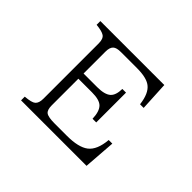

<svg xmlns="http://www.w3.org/2000/svg" viewBox="-151 -1031 1301 1301"><g transform="rotate(45 500.0 -380.0)"><path d="M161.1 -759.8H773.9L784.7 -551.3H750Q738.8 -645 693.4 -679.2Q653.3 -710 563 -710H408.7Q366.2 -710 350.1 -694.8Q332 -678.7 332 -637.2V-428.2H462.9Q534.2 -428.2 563.5 -454.6Q590.8 -479 591.8 -540H627V-254.4H591.8Q589.8 -322.8 561 -351.6Q533.7 -378.4 462.9 -378.4H332V-123Q332 -79.1 351.1 -64.9Q370.6 -49.8 435.1 -49.8H549.8Q661.1 -49.8 710.9 -87.9Q762.2 -127 771 -230H805.7L788.6 0H161.1V-35.6Q223.1 -40.5 240.7 -56.2Q260.3 -73.2 260.3 -114.7V-645Q260.3 -689 238.3 -704.1Q216.3 -718.8 161.1 -724.1Z"/></g></svg>

Font: BIZ UDPMincho
Style: Regular
Weight: 400
Designer: TypeBank Co., Ltd.
Foundry: Morisawa Inc.
Version: Version 1.06